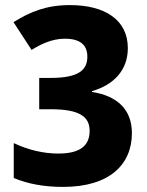

<svg xmlns="http://www.w3.org/2000/svg" viewBox="-20 -815 579 754"><path d="M482 -626C482 -737 392 -795 255 -795C162 -795 99 -769 33 -728L104 -619C140 -641 183 -663 235 -663C295 -663 323 -638 323 -593C323 -541 291 -509 178 -509H134V-386H179C294 -386 332 -356 332 -301C332 -244 296 -212 209 -212C151 -212 91 -226 34 -253V-116C89 -93 152 -81 228 -81C410 -81 498 -169 498 -292C498 -383 443 -438 341 -454V-457C425 -481 482 -538 482 -626Z"/></svg>

Font: Noto Sans Kannada UI SemiCondensed ExtraBold
Style: Regular
Weight: 800
Width: 4
Designer: Jelle Bosma - Monotype Design Team
Foundry: Monotype Imaging Inc.
Version: Version 2.005